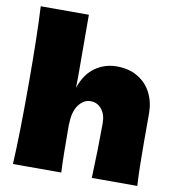

<svg xmlns="http://www.w3.org/2000/svg" viewBox="-86 -858 866 935"><g transform="rotate(10 347.5 -390.0)"><path d="M430 0Q436 -147 436 -271Q436 -315 414.5 -341Q393 -367 360 -367Q325 -367 300.5 -333Q276 -299 276 -240L275 -242Q275 -79 279 0H40Q48 -144 48 -390Q48 -636 40 -780H278L279 -472L278 -419Q302 -489 349.5 -522.5Q397 -556 457 -556Q517 -556 561 -529.5Q605 -503 627.5 -458Q650 -413 650 -357V-213Q650 -80 655 0Z"/></g></svg>

Font: Dela Gothic One
Style: Regular
Weight: 400
Designer: aratakana
Foundry: aratakana
Version: Version 1.004